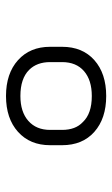

<svg xmlns="http://www.w3.org/2000/svg" viewBox="113 -863 374 640"><g transform="rotate(90 300.0 -543.0)"><path d="M300 -710Q375 -710 419.5 -670.5Q464 -631 464 -563V-523Q464 -456 419.5 -416Q375 -376 300 -376Q225 -376 180.5 -416Q136 -456 136 -523V-563Q136 -631 180.5 -670.5Q225 -710 300 -710ZM300 -424Q353 -424 383 -450.5Q413 -477 413 -523V-563Q413 -608 387 -632Q359 -662 300 -662Q247 -662 217 -636Q187 -610 187 -563V-523Q187 -479 213 -453Q242 -424 300 -424Z"/></g></svg>

Font: Recursive Mn Lnr St Lt
Style: Regular
Weight: 300
Monospace: yes
Version: Version 1.079;hotconv 1.0.112;makeotfexe 2.5.65598; ttfautoh